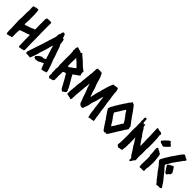

<svg xmlns="http://www.w3.org/2000/svg" viewBox="282 -2101 3499 3499"><g transform="rotate(45 2031.5 -351.0)"><path d="M59.6 -330.1C59.6 -291 62.5 -252 64.5 -213.9C65.4 -193.4 67.4 -171.9 67.4 -151.4C67.4 -127.9 69.3 -109.4 66.4 -73.2C70.3 -54.7 69.3 -38.1 72.3 -19.5C79.1 -12.7 75.2 -4.9 82 2C88.9 -1 95.7 0 100.6 -2.9C105.5 -5.9 106.4 -11.7 111.3 -11.7C115.2 -11.7 110.4 -6.8 123 -6.8C127.9 -9.8 131.8 -6.8 135.7 -7.8C140.6 -10.7 145.5 -16.6 156.2 -16.6C159.2 -19.5 162.1 -24.4 167 -25.4C171.9 -22.5 173.8 -17.6 188.5 -21.5C192.4 -28.3 190.4 -39.1 193.4 -46.9C189.5 -101.6 189.5 -155.3 198.2 -216.8C209 -221.7 217.8 -227.5 232.4 -230.5C247.1 -235.4 260.7 -239.3 275.4 -245.1C282.2 -248 288.1 -250 294.9 -252.9C295.9 -252.9 342.8 -266.6 343.8 -266.6C348.6 -271.5 357.4 -275.4 371.1 -280.3C377.9 -280.3 382.8 -285.2 390.6 -284.2C393.6 -273.4 392.6 -261.7 392.6 -250C392.6 -227.5 392.6 -207 392.6 -184.6C393.6 -133.8 397.5 -82 397.5 -31.2C397.5 -23.4 396.5 -15.6 396.5 -8.8C405.3 -5.9 400.4 7.8 407.2 12.7C414.1 12.7 418 9.8 424.8 9.8C427.7 8.8 433.6 2 436.5 2C445.3 2 452.1 4.9 460 4.9C468.8 4.9 473.6 -2.9 484.4 -2.9C488.3 -5.9 489.3 -9.8 494.1 -9.8C499 -6.8 504.9 -5.9 510.7 -6.8C513.7 -9.8 515.6 -14.6 516.6 -19.5C519.5 -24.4 521.5 -27.3 521.5 -30.3C521.5 -85 516.6 -139.6 516.6 -195.3V-325.2C516.6 -375 512.7 -421.9 512.7 -471.7C512.7 -474.6 515.6 -472.7 512.7 -484.4C513.7 -534.2 511.7 -583 511.7 -632.8C511.7 -660.2 512.7 -686.5 512.7 -713.9C509.8 -717.8 506.8 -720.7 502.9 -723.6C496.1 -724.6 492.2 -726.6 476.6 -722.7L466.8 -725.6H455.1C448.2 -725.6 436.5 -725.6 429.7 -723.6C426.8 -722.7 427.7 -721.7 417 -718.8C413.1 -719.7 410.2 -721.7 407.2 -724.6C404.3 -719.7 398.4 -718.8 394.5 -711.9C394.5 -705.1 391.6 -703.1 390.6 -698.2C386.7 -678.7 388.7 -657.2 388.7 -637.7C388.7 -567.4 387.7 -496.1 390.6 -424.8C356.4 -414.1 326.2 -392.6 291 -382.8C267.6 -376 244.1 -368.2 221.7 -359.4C214.8 -356.4 209 -353.5 201.2 -353.5C196.3 -353.5 191.4 -355.5 185.5 -358.4C185.5 -380.9 189.5 -405.3 189.5 -427.7C189.5 -435.5 191.4 -442.4 191.4 -450.2C194.3 -468.8 191.4 -487.3 191.4 -505.9C191.4 -576.2 192.4 -648.4 179.7 -717.8C174.8 -722.7 157.2 -722.7 150.4 -722.7C146.5 -722.7 149.4 -716.8 137.7 -719.7C134.8 -719.7 132.8 -718.8 124 -719.7C117.2 -710.9 100.6 -714.8 92.8 -707C85.9 -710 78.1 -705.1 71.3 -704.1C68.4 -699.2 65.4 -699.2 66.4 -684.6C66.4 -677.7 64.5 -672.9 64.5 -666C64.5 -643.6 68.4 -623 68.4 -600.6C68.4 -582 64.5 -563.5 64.5 -543.9C64.5 -504.9 64.5 -464.8 64.5 -425.8C64.5 -393.6 59.6 -362.3 59.6 -330.1Z M571.3 -37.1C572.3 -34.2 573.2 -29.3 573.2 -22.5C573.2 -15.6 573.2 -10.7 574.2 -5.9C577.1 -2.9 583 -2 586.9 -2C590.8 -2 594.7 -2.9 598.6 -3.9C603.5 -1 609.4 1 614.3 1C619.1 1 623 -1 627.9 -3.9C631.8 1 641.6 0 648.4 2.9C652.3 0 656.2 -2 661.1 -2C666 -2 663.1 5.9 673.8 5.9C678.7 5.9 682.6 1 687.5 -2C706.1 -42 714.8 -85.9 733.4 -127.9C733.4 -142.6 743.2 -157.2 748 -188.5C760.7 -228.5 776.4 -268.6 788.1 -308.6C794.9 -332 799.8 -356.4 805.7 -378.9C808.6 -389.6 810.5 -402.3 815.4 -413.1C818.4 -419.9 819.3 -422.9 820.3 -429.7C823.2 -432.6 820.3 -430.7 827.1 -446.3L835.9 -425.8C848.6 -371.1 871.1 -320.3 885.7 -265.6C889.6 -251 896.5 -235.4 899.4 -218.8C906.2 -210 907.2 -192.4 911.1 -181.6C900.4 -170.9 881.8 -171.9 871.1 -161.1C866.2 -161.1 862.3 -160.2 857.4 -160.2C850.6 -160.2 844.7 -161.1 839.8 -164.1C837.9 -162.1 834 -161.1 827.1 -162.1C823.2 -159.2 823.2 -156.2 812.5 -152.3C808.6 -147.5 792 -135.7 785.2 -135.7C782.2 -128.9 778.3 -129.9 771.5 -127L762.7 -112.3C751 -109.4 753.9 -98.6 737.3 -90.8C734.4 -87.9 734.4 -77.1 734.4 -73.2C739.3 -70.3 741.2 -63.5 740.2 -54.7C751 -54.7 751 -48.8 771.5 -42C790 -42 807.6 -45.9 826.2 -49.8C840.8 -45.9 850.6 -54.7 861.3 -65.4C872.1 -66.4 877 -71.3 883.8 -78.1C894.5 -77.1 896.5 -80.1 904.3 -83C907.2 -86.9 902.3 -91.8 918 -91.8C921.9 -96.7 928.7 -99.6 936.5 -102.5C943.4 -87.9 946.3 -74.2 953.1 -59.6C960 -39.1 971.7 -8.8 983.4 10.7C990.2 9.8 996.1 9.8 1002 7.8C1004.9 6.8 1005.9 1 1017.6 4.9C1026.4 4.9 1027.3 0 1043 0C1046.9 0 1048.8 -3.9 1052.7 -4.9C1057.6 -7.8 1063.5 -9.8 1070.3 -12.7C1077.1 -9.8 1085.9 -9.8 1090.8 -22.5C1089.8 -34.2 1086.9 -44.9 1086.9 -55.7C1086.9 -67.4 1043 -191.4 1035.2 -210C1024.4 -236.3 1012.7 -261.7 1004.9 -288.1C1001 -300.8 999 -315.4 994.1 -328.1C981.4 -362.3 968.8 -395.5 957 -429.7C957 -432.6 956.1 -433.6 952.1 -446.3C937.5 -484.4 930.7 -522.5 906.2 -554.7C899.4 -590.8 900.4 -630.9 885.7 -665C878.9 -668 878.9 -668 859.4 -670.9C850.6 -693.4 844.7 -715.8 837.9 -739.3L835.9 -740.2C829.1 -740.2 824.2 -744.1 819.3 -752.9C811.5 -752 803.7 -752.9 795.9 -753.9C793 -747.1 781.2 -742.2 781.2 -735.4C781.2 -730.5 786.1 -725.6 774.4 -718.8C774.4 -710 779.3 -703.1 772.5 -692.4C771.5 -688.5 767.6 -685.5 764.6 -682.6C764.6 -675.8 762.7 -675.8 759.8 -670.9C752.9 -652.3 755.9 -622.1 752 -601.6C749 -585.9 744.1 -566.4 737.3 -550.8C736.3 -540 733.4 -531.2 724.6 -518.6L725.6 -505.9C722.7 -499 722.7 -494.1 717.8 -490.2C709 -456.1 697.3 -421.9 686.5 -387.7C679.7 -372.1 676.8 -356.4 671.9 -337.9C661.1 -305.7 650.4 -274.4 638.7 -242.2C616.2 -171.9 594.7 -103.5 571.3 -37.1Z M1158.2 -624C1158.2 -589.8 1162.1 -558.6 1162.1 -526.4C1162.1 -500 1160.2 -475.6 1160.2 -449.2C1160.2 -413.1 1162.1 -377 1162.1 -338.9C1162.1 -326.2 1161.1 -311.5 1161.1 -298.8C1161.1 -275.4 1168.9 -251 1168.9 -226.6C1168.9 -218.8 1167 -214.8 1164.1 -207C1163.1 -199.2 1163.1 -191.4 1163.1 -182.6C1163.1 -159.2 1166 -134.8 1166 -111.3C1166 -106.4 1164.1 -100.6 1165 -95.7C1167 -84 1171.9 -75.2 1171.9 -63.5C1171.9 -48.8 1168.9 -37.1 1168.9 -22.5C1168.9 -3.9 1178.7 -2.9 1177.7 8.8C1181.6 12.7 1184.6 10.7 1191.4 13.7C1195.3 17.6 1194.3 25.4 1202.1 25.4C1209 25.4 1210.9 16.6 1217.8 12.7C1222.7 9.8 1229.5 11.7 1236.3 10.7C1252 8.8 1265.6 1 1281.2 -5.9C1278.3 -17.6 1292 -18.6 1292 -31.2C1292 -40 1289.1 -47.9 1289.1 -56.6C1289.1 -65.4 1290 -73.2 1292 -80.1C1289.1 -92.8 1288.1 -107.4 1288.1 -120.1C1288.1 -150.4 1292 -175.8 1292 -206.1C1292 -213.9 1292 -221.7 1291 -230.5C1306.6 -246.1 1327.1 -257.8 1351.6 -254.9C1366.2 -244.1 1367.2 -225.6 1376 -212.9C1378.9 -209 1380.9 -206.1 1383.8 -203.1C1394.5 -184.6 1403.3 -167 1414.1 -150.4C1433.6 -116.2 1452.1 -82 1470.7 -47.9C1481.4 -24.4 1497.1 9.8 1522.5 17.6C1527.3 24.4 1528.3 27.3 1535.2 30.3C1542 23.4 1549.8 16.6 1556.6 9.8C1568.4 9.8 1566.4 2 1586.9 -6.8C1594.7 -13.7 1597.7 -24.4 1601.6 -32.2C1598.6 -37.1 1597.7 -44.9 1598.6 -53.7C1591.8 -68.4 1579.1 -74.2 1580.1 -93.8C1557.6 -135.7 1536.1 -177.7 1509.8 -217.8C1503.9 -226.6 1450.2 -318.4 1450.2 -324.2C1450.2 -332 1483.4 -350.6 1491.2 -356.4C1505.9 -367.2 1514.6 -377.9 1543 -390.6C1545.9 -393.6 1546.9 -397.5 1549.8 -400.4C1554.7 -405.3 1564.5 -404.3 1567.4 -416C1567.4 -428.7 1554.7 -438.5 1554.7 -451.2C1554.7 -456.1 1555.7 -460.9 1554.7 -465.8C1554.7 -469.7 1551.8 -473.6 1551.8 -477.5C1551.8 -485.4 1557.6 -488.3 1557.6 -499C1554.7 -502.9 1552.7 -504.9 1551.8 -508.8C1497.1 -543.9 1455.1 -586.9 1401.4 -640.6C1393.6 -643.6 1335.9 -696.3 1326.2 -703.1C1321.3 -710 1308.6 -724.6 1300.8 -724.6C1290 -724.6 1287.1 -712.9 1276.4 -711.9C1267.6 -714.8 1257.8 -716.8 1254.9 -724.6C1244.1 -724.6 1233.4 -731.4 1221.7 -732.4C1210.9 -735.4 1195.3 -731.4 1191.4 -746.1C1184.6 -743.2 1181.6 -746.1 1166 -745.1C1161.1 -730.5 1152.3 -714.8 1152.3 -699.2C1152.3 -688.5 1155.3 -678.7 1155.3 -668C1155.3 -649.4 1145.5 -651.4 1145.5 -643.6C1151.4 -634.8 1158.2 -647.5 1158.2 -624ZM1282.2 -428.7C1282.2 -468.8 1285.2 -507.8 1285.2 -549.8C1285.2 -564.5 1285.2 -576.2 1284.2 -590.8C1294.9 -580.1 1304.7 -571.3 1312.5 -558.6L1323.2 -556.6C1354.5 -522.5 1390.6 -495.1 1420.9 -457C1405.3 -439.5 1369.1 -417 1347.7 -403.3C1338.9 -396.5 1331.1 -389.6 1322.3 -382.8C1311.5 -375 1298.8 -371.1 1285.2 -371.1C1283.2 -389.6 1282.2 -408.2 1282.2 -428.7Z M1633.8 -5.9C1641.6 -4.9 1654.3 -6.8 1661.1 0C1665 0 1663.1 -3.9 1674.8 0C1677.7 0 1678.7 -4.9 1689.5 5.9C1696.3 4.9 1693.4 10.7 1709 3.9C1715.8 2.9 1712.9 14.6 1727.5 13.7C1730.5 17.6 1735.4 19.5 1739.3 19.5C1746.1 19.5 1750 13.7 1749 2.9C1752.9 -2 1752 -7.8 1754.9 -12.7C1754.9 -25.4 1753.9 -40 1757.8 -51.8C1756.8 -53.7 1755.9 -57.6 1755.9 -63.5C1755.9 -70.3 1756.8 -78.1 1756.8 -85C1756.8 -89.8 1755.9 -91.8 1758.8 -96.7C1755.9 -123 1764.6 -146.5 1764.6 -170.9C1765.6 -205.1 1769.5 -236.3 1773.4 -267.6C1775.4 -285.2 1776.4 -302.7 1776.4 -320.3C1777.3 -335 1780.3 -348.6 1783.2 -364.3C1784.2 -378.9 1784.2 -391.6 1786.1 -406.2C1787.1 -413.1 1784.2 -422.9 1791 -425.8C1793.9 -417 1795.9 -408.2 1798.8 -400.4C1801.8 -393.6 1803.7 -389.6 1805.7 -382.8C1808.6 -371.1 1810.5 -358.4 1817.4 -345.7C1825.2 -330.1 1833 -311.5 1838.9 -294.9C1841.8 -287.1 1842.8 -282.2 1845.7 -275.4C1847.7 -273.4 1867.2 -218.8 1867.2 -215.8C1870.1 -204.1 1877.9 -186.5 1878.9 -175.8C1882.8 -167 1885.7 -158.2 1888.7 -149.4C1895.5 -134.8 1902.3 -124 1905.3 -109.4C1908.2 -93.8 1916 -83 1919.9 -68.4C1922.9 -65.4 1926.8 -58.6 1930.7 -48.8C1938.5 -42 1946.3 -37.1 1953.1 -29.3C1960 -28.3 1963.9 -23.4 1970.7 -22.5C1978.5 -22.5 1987.3 -22.5 1994.1 -19.5C2001 -23.4 2005.9 -24.4 2012.7 -25.4C2018.6 -31.2 2021.5 -38.1 2021.5 -45.9C2033.2 -68.4 2034.2 -92.8 2046.9 -112.3C2045.9 -119.1 2047.9 -119.1 2050.8 -126C2053.7 -132.8 2055.7 -150.4 2057.6 -158.2C2061.5 -172.9 2062.5 -186.5 2065.4 -202.1C2074.2 -230.5 2083 -254.9 2096.7 -293C2100.6 -303.7 2101.6 -318.4 2104.5 -329.1C2111.3 -352.5 2118.2 -377.9 2125 -401.4C2127.9 -412.1 2129.9 -426.8 2137.7 -433.6C2145.5 -371.1 2155.3 -308.6 2163.1 -246.1C2166 -235.4 2165 -222.7 2166 -211.9C2167 -204.1 2171.9 -197.3 2168 -178.7C2175.8 -173.8 2172.9 -162.1 2174.8 -154.3C2178.7 -139.6 2180.7 -129.9 2179.7 -107.4C2182.6 -100.6 2180.7 -96.7 2181.6 -89.8C2191.4 -69.3 2185.5 -31.2 2199.2 -12.7C2202.1 -2 2199.2 15.6 2210 23.4C2220.7 16.6 2236.3 19.5 2255.9 10.7C2259.8 7.8 2256.8 2.9 2271.5 10.7C2282.2 10.7 2293 8.8 2302.7 3.9C2310.5 3.9 2318.4 3.9 2325.2 -2.9C2322.3 -19.5 2321.3 -37.1 2318.4 -52.7C2311.5 -71.3 2309.6 -92.8 2309.6 -112.3C2304.7 -120.1 2307.6 -131.8 2304.7 -140.6C2307.6 -148.4 2303.7 -155.3 2301.8 -162.1C2298.8 -173.8 2297.9 -185.5 2295.9 -198.2C2294.9 -205.1 2292 -210.9 2291 -217.8C2289.1 -234.4 2289.1 -250 2286.1 -266.6C2282.2 -300.8 2278.3 -333 2271.5 -365.2C2267.6 -372.1 2265.6 -380.9 2265.6 -392.6C2262.7 -402.3 2257.8 -448.2 2257.8 -457C2257.8 -468.8 2253.9 -479.5 2254.9 -496.1C2247.1 -511.7 2231.4 -642.6 2233.4 -672.9C2226.6 -684.6 2228.5 -699.2 2224.6 -710.9C2221.7 -719.7 2216.8 -725.6 2206.1 -738.3C2202.1 -738.3 2198.2 -734.4 2195.3 -731.4C2188.5 -734.4 2186.5 -730.5 2181.6 -733.4C2178.7 -729.5 2174.8 -727.5 2168 -727.5C2163.1 -727.5 2159.2 -729.5 2156.2 -732.4C2153.3 -729.5 2148.4 -726.6 2141.6 -723.6C2129.9 -724.6 2119.1 -725.6 2108.4 -721.7C2105.5 -718.8 2103.5 -718.8 2099.6 -707C2081.1 -670.9 2071.3 -634.8 2055.7 -585C2048.8 -566.4 2044.9 -547.9 2040 -529.3C2033.2 -508.8 2029.3 -498 2027.3 -475.6C2026.4 -464.8 2020.5 -457 2019.5 -446.3C2016.6 -443.4 2015.6 -442.4 2012.7 -425.8C2005.9 -418.9 1990.2 -347.7 1990.2 -335.9C1983.4 -323.2 1980.5 -298.8 1979.5 -284.2C1975.6 -280.3 1976.6 -274.4 1972.7 -271.5C1964.8 -274.4 1955.1 -309.6 1955.1 -316.4C1948.2 -327.1 1947.3 -334 1938.5 -357.4C1929.7 -381.8 1924.8 -409.2 1917 -433.6C1909.2 -458 1898.4 -478.5 1889.6 -501C1886.7 -508.8 1882.8 -521.5 1881.8 -529.3C1870.1 -551.8 1867.2 -579.1 1860.4 -603.5C1856.4 -612.3 1853.5 -620.1 1850.6 -627L1847.7 -638.7C1844.7 -649.4 1841.8 -656.2 1838.9 -664.1C1828.1 -676.8 1828.1 -695.3 1815.4 -708C1814.5 -712.9 1814.5 -718.8 1811.5 -723.6C1808.6 -725.6 1801.8 -725.6 1792 -722.7C1788.1 -723.6 1787.1 -727.5 1783.2 -730.5C1778.3 -727.5 1772.5 -726.6 1767.6 -723.6C1760.7 -726.6 1758.8 -731.4 1751 -731.4C1744.1 -724.6 1734.4 -727.5 1725.6 -724.6C1721.7 -731.4 1711.9 -731.4 1705.1 -731.4C1701.2 -720.7 1693.4 -719.7 1693.4 -708C1693.4 -701.2 1689.5 -700.2 1689.5 -697.3V-686.5C1689.5 -656.2 1686.5 -627 1684.6 -595.7C1683.6 -583 1678.7 -561.5 1678.7 -549.8C1678.7 -527.3 1673.8 -502.9 1671.9 -478.5C1668.9 -447.3 1665 -415 1662.1 -382.8C1659.2 -362.3 1660.2 -339.8 1657.2 -320.3C1654.3 -308.6 1653.3 -298.8 1650.4 -287.1C1646.5 -262.7 1644.5 -241.2 1644.5 -205.1C1641.6 -182.6 1640.6 -162.1 1637.7 -139.6C1636.7 -130.9 1639.6 -122.1 1631.8 -105.5C1631.8 -100.6 1633.8 -97.7 1633.8 -93.8C1633.8 -83 1631.8 -75.2 1631.8 -66.4C1631.8 -51.8 1631.8 -36.1 1631.8 -21.5C1631.8 -14.6 1632.8 -10.7 1633.8 -5.9Z M2415 -235.4C2422.9 -222.7 2430.7 -210 2439.5 -199.2C2446.3 -191.4 2453.1 -188.5 2456.1 -177.7C2462.9 -174.8 2466.8 -164.1 2469.7 -157.2C2473.6 -149.4 2479.5 -141.6 2484.4 -133.8C2502 -105.5 2519.5 -78.1 2539.1 -51.8C2543 -46.9 2545.9 -41 2550.8 -35.2C2554.7 -30.3 2559.6 -25.4 2562.5 -17.6C2567.4 -10.7 2575.2 -5.9 2580.1 2C2592.8 1 2597.7 8.8 2608.4 11.7C2613.3 8.8 2614.3 2.9 2619.1 0C2619.1 -2.9 2615.2 -8.8 2631.8 -4.9C2633.8 2.9 2638.7 6.8 2647.5 6.8C2658.2 -1 2664.1 -13.7 2674.8 -21.5C2681.6 -32.2 2687.5 -40 2694.3 -50.8C2701.2 -61.5 2706.1 -71.3 2712.9 -82C2724.6 -100.6 2738.3 -127 2751 -143.6C2752 -145.5 2764.6 -168 2765.6 -169.9C2769.5 -174.8 2772.5 -177.7 2775.4 -184.6C2786.1 -197.3 2835.9 -277.3 2838.9 -287.1C2843.8 -291 2843.8 -297.9 2850.6 -300.8C2853.5 -305.7 2856.4 -311.5 2861.3 -316.4C2864.3 -325.2 2871.1 -333 2876 -341.8C2875 -345.7 2877.9 -350.6 2877.9 -355.5C2877.9 -362.3 2872.1 -368.2 2867.2 -373C2868.2 -377.9 2871.1 -382.8 2874 -387.7C2867.2 -402.3 2862.3 -412.1 2847.7 -431.6C2835.9 -443.4 2785.2 -512.7 2777.3 -525.4C2770.5 -530.3 2727.5 -594.7 2720.7 -606.4C2709 -627 2692.4 -643.6 2677.7 -663.1C2667 -677.7 2655.3 -695.3 2644.5 -710C2637.7 -712.9 2635.7 -718.8 2630.9 -723.6C2624 -726.6 2621.1 -733.4 2608.4 -733.4C2596.7 -741.2 2595.7 -740.2 2581.1 -743.2C2578.1 -740.2 2572.3 -741.2 2575.2 -725.6C2575.2 -722.7 2568.4 -720.7 2565.4 -719.7C2562.5 -714.8 2560.5 -710 2560.5 -704.1C2552.7 -705.1 2552.7 -695.3 2543.9 -695.3C2537.1 -683.6 2533.2 -673.8 2522.5 -657.2C2515.6 -650.4 2513.7 -639.6 2505.9 -634.8C2501 -624 2495.1 -616.2 2487.3 -609.4C2480.5 -594.7 2474.6 -582 2463.9 -571.3C2461.9 -561.5 2457 -553.7 2448.2 -547.9C2447.3 -542 2444.3 -537.1 2438.5 -532.2C2435.5 -517.6 2423.8 -510.7 2420.9 -496.1C2414.1 -491.2 2412.1 -484.4 2405.3 -480.5C2398.4 -464.8 2395.5 -453.1 2380.9 -430.7C2373 -418.9 2365.2 -406.2 2356.4 -391.6C2355.5 -386.7 2354.5 -382.8 2354.5 -379.9C2347.7 -373 2351.6 -364.3 2344.7 -343.8C2367.2 -305.7 2388.7 -271.5 2415 -235.4ZM2475.6 -368.2C2482.4 -382.8 2488.3 -391.6 2498 -404.3C2504.9 -413.1 2508.8 -422.9 2514.6 -432.6C2521.5 -443.4 2526.4 -451.2 2533.2 -460C2542 -475.6 2550.8 -493.2 2560.5 -507.8C2571.3 -524.4 2583 -538.1 2591.8 -554.7C2594.7 -557.6 2597.7 -556.6 2601.6 -559.6C2608.4 -550.8 2615.2 -544.9 2621.1 -535.2C2624 -530.3 2625 -526.4 2627.9 -519.5C2635.7 -506.8 2658.2 -476.6 2668.9 -465.8C2672.9 -458 2679.7 -454.1 2683.6 -447.3C2686.5 -442.4 2688.5 -437.5 2689.5 -434.6C2693.4 -430.7 2696.3 -426.8 2701.2 -422.9C2705.1 -416 2708 -410.2 2712.9 -403.3C2723.6 -388.7 2734.4 -377 2742.2 -349.6C2734.4 -342.8 2732.4 -334 2724.6 -329.1C2720.7 -319.3 2688.5 -265.6 2678.7 -253.9C2670.9 -238.3 2665 -223.6 2650.4 -204.1C2635.7 -189.5 2629.9 -170.9 2617.2 -156.2C2603.5 -164.1 2574.2 -225.6 2560.5 -243.2C2553.7 -252 2546.9 -258.8 2542 -269.5C2531.2 -280.3 2527.3 -292 2516.6 -300.8C2513.7 -308.6 2483.4 -352.5 2475.6 -368.2Z M2944.3 -579.1C2944.3 -564.5 2942.4 -547.9 2943.4 -533.2C2943.4 -510.7 2945.3 -491.2 2945.3 -468.8C2945.3 -440.4 2941.4 -411.1 2941.4 -380.9C2941.4 -337.9 2946.3 -293.9 2946.3 -251C2946.3 -232.4 2945.3 -214.8 2945.3 -196.3C2945.3 -152.3 2946.3 -108.4 2942.4 -64.5C2939.5 -48.8 2937.5 -34.2 2937.5 -18.6C2937.5 -12.7 2937.5 -7.8 2938.5 -4.9C2938.5 2.9 2980.5 27.3 2986.3 27.3C2993.2 27.3 2999 17.6 3005.9 17.6C3009.8 17.6 3012.7 19.5 3017.6 19.5C3021.5 19.5 3025.4 15.6 3033.2 16.6C3042 5.9 3058.6 12.7 3067.4 -2C3067.4 -8.8 3064.5 -16.6 3064.5 -25.4C3064.5 -41 3069.3 -55.7 3072.3 -72.3C3073.2 -85 3074.2 -97.7 3074.2 -112.3C3074.2 -124 3072.3 -135.7 3072.3 -148.4C3072.3 -157.2 3075.2 -164.1 3075.2 -172.9C3075.2 -216.8 3072.3 -260.7 3072.3 -304.7C3072.3 -311.5 3072.3 -319.3 3073.2 -326.2C3084 -314.5 3085.9 -295.9 3096.7 -283.2C3124 -251 3141.6 -213.9 3162.1 -177.7C3166 -170.9 3171.9 -167 3175.8 -160.2C3198.2 -129.9 3214.8 -98.6 3234.4 -68.4C3241.2 -57.6 3245.1 -45.9 3252.9 -35.2C3256.8 -30.3 3259.8 -28.3 3274.4 -19.5C3277.3 -8.8 3286.1 -4.9 3286.1 7.8C3286.1 18.6 3283.2 24.4 3284.2 46.9C3291 49.8 3293.9 52.7 3309.6 51.8C3314.5 36.1 3329.1 30.3 3332 11.7C3342.8 4.9 3342.8 -5.9 3348.6 -14.6C3351.6 -18.6 3357.4 -13.7 3360.4 -17.6C3364.3 -22.5 3363.3 -28.3 3370.1 -40C3370.1 -68.4 3364.3 -95.7 3364.3 -124C3364.3 -155.3 3369.1 -184.6 3369.1 -214.8C3369.1 -249 3365.2 -283.2 3366.2 -317.4V-330.1C3371.1 -336.9 3371.1 -344.7 3371.1 -355.5C3371.1 -434.6 3372.1 -516.6 3365.2 -597.7C3364.3 -620.1 3356.4 -640.6 3356.4 -663.1C3356.4 -677.7 3364.3 -682.6 3364.3 -693.4C3364.3 -697.3 3358.4 -702.1 3355.5 -705.1C3343.8 -716.8 3336.9 -720.7 3320.3 -720.7C3312.5 -720.7 3305.7 -719.7 3298.8 -720.7C3287.1 -722.7 3278.3 -731.4 3257.8 -728.5C3256.8 -735.4 3253.9 -738.3 3250 -738.3C3245.1 -738.3 3242.2 -736.3 3239.3 -733.4C3236.3 -722.7 3235.4 -710 3235.4 -696.3C3235.4 -673.8 3236.3 -652.3 3238.3 -629.9C3241.2 -593.8 3240.2 -556.6 3243.2 -521.5C3244.1 -487.3 3241.2 -456.1 3244.1 -421.9C3245.1 -411.1 3246.1 -403.3 3246.1 -392.6L3247.1 -304.7C3247.1 -295.9 3247.1 -287.1 3246.1 -278.3C3211.9 -320.3 3180.7 -362.3 3154.3 -408.2C3149.4 -418.9 3143.6 -429.7 3132.8 -436.5C3126 -453.1 3111.3 -463.9 3102.5 -478.5C3085.9 -506.8 3068.4 -548.8 3042 -568.4C3043 -586.9 3038.1 -597.7 3035.2 -616.2C3030.3 -619.1 3025.4 -616.2 3018.6 -619.1C3019.5 -611.3 3019.5 -600.6 3011.7 -595.7C3010.7 -603.5 3005.9 -607.4 3002.9 -614.3C2980.5 -614.3 2986.3 -644.5 2986.3 -660.2C2985.4 -672.9 2981.4 -682.6 2981.4 -706.1C2978.5 -710.9 2972.7 -713.9 2965.8 -713.9C2959 -713.9 2950.2 -711.9 2941.4 -707C2941.4 -696.3 2937.5 -688.5 2937.5 -677.7C2937.5 -667 2942.4 -657.2 2942.4 -646.5C2942.4 -638.7 2937.5 -631.8 2937.5 -624C2937.5 -611.3 2944.3 -595.7 2944.3 -579.1Z M3491.2 -282.2C3494.1 -273.4 3500 -283.2 3500 -265.6C3500 -246.1 3502 -224.6 3502 -204.1C3502 -195.3 3501 -185.5 3501 -174.8C3498 -171.9 3498 -160.2 3498 -156.2C3498 -152.3 3502 -151.4 3502 -144.5C3502 -137.7 3499 -133.8 3499 -127C3496.1 -108.4 3499 -89.8 3499 -71.3C3499 -64.5 3500 -61.5 3496.1 -45.9C3496.1 -42 3497.1 -39.1 3498 -35.2C3504.9 -23.4 3501 -7.8 3505.9 4.9C3518.6 2 3531.2 0 3542 0C3556.6 0 3568.4 2 3583 2.9C3585.9 0 3591.8 -1 3598.6 -1C3602.5 -1 3607.4 -1 3611.3 0C3615.2 -2.9 3617.2 -8.8 3617.2 -15.6C3617.2 -24.4 3615.2 -32.2 3615.2 -40V-71.3C3615.2 -78.1 3615.2 -82 3616.2 -85C3627 -97.7 3625 -126 3625 -141.6C3625 -171.9 3628.9 -203.1 3628.9 -233.4C3628.9 -263.7 3624 -292 3621.1 -322.3C3616.2 -351.6 3617.2 -405.3 3599.6 -429.7C3594.7 -436.5 3571.3 -438.5 3565.4 -447.3C3562.5 -451.2 3560.5 -456.1 3555.7 -458C3548.8 -460.9 3539.1 -459 3531.2 -462.9C3522.5 -466.8 3519.5 -477.5 3510.7 -482.4C3506.8 -481.4 3502 -481.4 3497.1 -482.4C3494.1 -468.8 3481.4 -473.6 3481.4 -455.1C3481.4 -396.5 3496.1 -339.8 3491.2 -282.2ZM3478.5 -584C3485.4 -577.1 3492.2 -578.1 3501 -577.1C3512.7 -574.2 3531.2 -564.5 3542 -564.5C3554.7 -564.5 3584 -593.8 3593.8 -603.5C3606.4 -616.2 3615.2 -627.9 3627.9 -639.6C3634.8 -648.4 3644.5 -652.3 3644.5 -664.1C3644.5 -674.8 3623 -685.5 3614.3 -692.4C3598.6 -700.2 3592.8 -730.5 3572.3 -730.5C3561.5 -730.5 3559.6 -720.7 3548.8 -719.7C3526.4 -701.2 3507.8 -679.7 3485.4 -660.2C3481.4 -656.2 3445.3 -615.2 3445.3 -613.3C3453.1 -601.6 3455.1 -588.9 3478.5 -584Z M3669.9 -347.7C3669.9 -340.8 3673.8 -335.9 3676.8 -329.1C3683.6 -325.2 3689.5 -321.3 3690.4 -313.5C3711.9 -293.9 3754.9 -241.2 3770.5 -215.8C3779.3 -201.2 3789.1 -186.5 3798.8 -172.9C3809.6 -158.2 3821.3 -148.4 3832 -133.8C3854.5 -107.4 3873 -79.1 3894.5 -51.8C3901.4 -43 3911.1 -36.1 3919.9 -27.3C3928.7 -14.6 3934.6 -2 3945.3 9.8C3953.1 10.7 3955.1 15.6 3965.8 15.6C3968.8 15.6 3974.6 11.7 3977.5 10.7C3988.3 6.8 4008.8 8.8 4020.5 8.8C4027.3 8.8 4041 8.8 4045.9 5.9C4050.8 2.9 4047.9 -1 4058.6 -1C4061.5 -2.9 4063.5 -5.9 4063.5 -10.7C4063.5 -12.7 4063.5 -16.6 4061.5 -21.5C4055.7 -37.1 4047.9 -43.9 4037.1 -56.6L4019.5 -85.9C4007.8 -105.5 3994.1 -122.1 3979.5 -140.6C3963.9 -161.1 3892.6 -243.2 3887.7 -255.9C3877 -263.7 3808.6 -340.8 3806.6 -352.5C3806.6 -370.1 3840.8 -411.1 3849.6 -427.7C3854.5 -436.5 3857.4 -447.3 3862.3 -456.1C3877 -482.4 3895.5 -502.9 3913.1 -526.4C3916 -530.3 3917 -535.2 3919.9 -539.1C3927.7 -548.8 3934.6 -557.6 3943.4 -569.3C3958 -588.9 3972.7 -608.4 3985.4 -630.9C3994.1 -635.7 3996.1 -647.5 4006.8 -652.3C4013.7 -664.1 4022.5 -673.8 4026.4 -688.5C4015.6 -701.2 4006.8 -708 3988.3 -708C3981.4 -714.8 3979.5 -721.7 3962.9 -725.6C3950.2 -725.6 3948.2 -740.2 3928.7 -739.3C3902.3 -723.6 3877 -681.6 3858.4 -658.2C3841.8 -633.8 3825.2 -610.4 3808.6 -584C3786.1 -552.7 3762.7 -523.4 3745.1 -490.2C3738.3 -477.5 3732.4 -466.8 3726.6 -456.1C3721.7 -447.3 3710.9 -441.4 3708 -430.7C3705.1 -426.8 3707 -421.9 3704.1 -418C3697.3 -402.3 3686.5 -388.7 3677.7 -375C3675.8 -372.1 3669.9 -352.5 3669.9 -347.7ZM3878.9 -305.7 3885.7 -296.9C3892.6 -288.1 3903.3 -272.5 3906.2 -261.7C3917 -257.8 3922.9 -253.9 3929.7 -247.1C3934.6 -248 3936.5 -247.1 3952.1 -248C3952.1 -254.9 3970.7 -281.2 3976.6 -285.2C3983.4 -290 3991.2 -289.1 3998 -295.9C4000 -297.9 4007.8 -336.9 4007.8 -340.8C4007.8 -351.6 3991.2 -365.2 3987.3 -376C3984.4 -379.9 3982.4 -390.6 3979.5 -393.6C3976.6 -400.4 3970.7 -403.3 3966.8 -408.2C3961.9 -415 3957 -423.8 3952.1 -433.6C3938.5 -441.4 3950.2 -445.3 3928.7 -445.3C3916 -434.6 3900.4 -428.7 3884.8 -420.9C3869.1 -413.1 3858.4 -406.2 3834 -387.7C3841.8 -356.4 3858.4 -332 3878.9 -305.7Z"/></g></svg>

Font: Caesar Dressing Cyrillic
Style: Regular
Weight: 400
Designer: Dathan Boardman
Foundry: Open Window
Version: Version 1.00;July 2, 2020;FontCreator 13.0.0.2642 64-bit